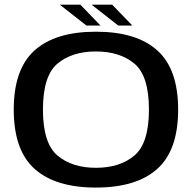

<svg xmlns="http://www.w3.org/2000/svg" viewBox="-20 -820 854 845"><path d="M402 5.5Q224 5.5 132.2 -76.8Q40.5 -159 40.5 -337.5Q40.5 -516 132.2 -598.2Q224 -680.5 402.2 -680.5Q580.5 -680.5 672.2 -598.2Q764 -516 764 -337.5Q764 -159 672.2 -76.8Q580.5 5.5 402 5.5ZM402 -81.5Q507.5 -81.5 571.5 -135.5Q635.5 -189.5 635.5 -337.5Q635.5 -486.5 571.5 -540Q507.5 -593.5 402 -593.5Q297 -593.5 233 -540Q169 -486.5 169 -337.5Q169 -189.5 233 -135.5Q297 -81.5 402 -81.5ZM500.5 -707.5 383 -799.5H473.5L562.5 -707.5ZM360.5 -707.5 243 -799.5H333.5L422.5 -707.5Z"/></svg>

Font: Anybody ExtraExpanded Medium
Style: Regular
Weight: 500
Width: 8
Designer: Tyler Finck
Foundry: Etcetera Type Company
Version: Version 1.010; ttfautohint (v1.8.3) -l 8 -r 50 -G 200 -x 14 